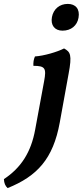

<svg xmlns="http://www.w3.org/2000/svg" viewBox="-133 -715 424 983"><path d="M187 -558C231 -558 262 -584 269 -624C277 -669 254 -695 214 -695C172 -695 141 -669 133 -628C125 -586 147 -558 187 -558ZM-94 248C57 187 139 99 173 -88L218 -336C237 -436 227 -449 195 -467C160 -449 92 -429 46 -426C39 -411 37 -394 38 -378C99 -378 105 -365 93 -300L47 -51C26 64 -25 144 -113 202C-112 223 -106 237 -94 248Z"/></svg>

Font: Vollkorn Semibold
Style: Italic
Weight: 600
Italic angle: -11°
Designer: Friedrich Althausen
Foundry: Friedrich Althausen
Version: Version 4.015;PS 004.015;hotconv 1.0.88;makeotf.lib2.5.64775